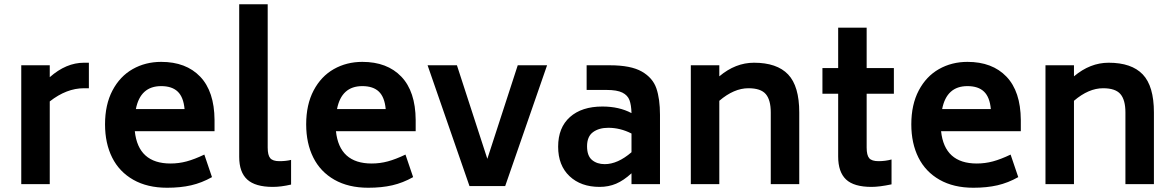

<svg xmlns="http://www.w3.org/2000/svg" viewBox="-20 -866 5522 903"><path d="M398 -571V-451H375Q293 -451 214 -389V0H80V-559H214V-503Q291 -571 375 -571Z M782 -97Q821 -97 858 -107Q895 -117 941 -139L977 -33Q929 -6 879 5.5Q829 17 766 17Q673 17 607 -20.5Q541 -58 507.5 -125Q474 -192 474 -281Q474 -374 509 -440.5Q544 -507 604 -541Q664 -575 738 -575Q855 -575 921.5 -505.5Q988 -436 989 -302V-249H614Q630 -97 782 -97ZM619 -353H848Q843 -409 816 -435Q789 -461 738 -461Q640 -461 619 -353Z M1105 -128V-846H1239V-172Q1239 -136 1251 -122Q1263 -108 1294 -108Q1325 -108 1349 -114V2Q1302 13 1263 13Q1181 13 1143 -21.5Q1105 -56 1105 -128Z M1728 -97Q1767 -97 1804 -107Q1841 -117 1887 -139L1923 -33Q1875 -6 1825 5.5Q1775 17 1712 17Q1619 17 1553 -20.5Q1487 -58 1453.5 -125Q1420 -192 1420 -281Q1420 -374 1455 -440.5Q1490 -507 1550 -541Q1610 -575 1684 -575Q1801 -575 1867.5 -505.5Q1934 -436 1935 -302V-249H1560Q1576 -97 1728 -97ZM1565 -353H1794Q1789 -409 1762 -435Q1735 -461 1684 -461Q1586 -461 1565 -353Z M2553 -559 2356 9H2188L1991 -559H2129L2272 -119L2415 -559Z M3084 -326V0H2950V-51Q2913 -17 2877.5 -2Q2842 13 2800 13Q2712 13 2658.5 -37.5Q2605 -88 2605 -176Q2605 -266 2660.5 -315.5Q2716 -365 2813 -365Q2892 -365 2950 -334Q2949 -372 2940.5 -395Q2932 -418 2907 -430.5Q2882 -443 2833 -443H2739V-559H2848Q2947 -559 2998.5 -529.5Q3050 -500 3067 -450.5Q3084 -401 3084 -326ZM2950 -150V-238Q2897 -265 2841 -265Q2797 -265 2769 -244.5Q2741 -224 2741 -178Q2741 -133 2764.5 -113.5Q2788 -94 2824 -94Q2885 -94 2950 -150Z M3739 -337V0H3605V-337Q3605 -396 3581.5 -423.5Q3558 -451 3500 -451Q3432 -451 3363 -392V0H3229V-559H3363V-507Q3439 -571 3526 -571Q3634 -571 3686.5 -516Q3739 -461 3739 -337Z M4056 -425V-172Q4056 -136 4068 -122Q4080 -108 4112 -108Q4144 -108 4173 -116V1Q4116 13 4079 13Q3996 13 3959 -22Q3922 -57 3922 -130V-425H3848V-546H3922V-736H4056V-546H4184V-425Z M4574 -97Q4613 -97 4650 -107Q4687 -117 4733 -139L4769 -33Q4721 -6 4671 5.5Q4621 17 4558 17Q4465 17 4399 -20.5Q4333 -58 4299.5 -125Q4266 -192 4266 -281Q4266 -374 4301 -440.5Q4336 -507 4396 -541Q4456 -575 4530 -575Q4647 -575 4713.5 -505.5Q4780 -436 4781 -302V-249H4406Q4422 -97 4574 -97ZM4411 -353H4640Q4635 -409 4608 -435Q4581 -461 4530 -461Q4432 -461 4411 -353Z M5407 -337V0H5273V-337Q5273 -396 5249.5 -423.5Q5226 -451 5168 -451Q5100 -451 5031 -392V0H4897V-559H5031V-507Q5107 -571 5194 -571Q5302 -571 5354.5 -516Q5407 -461 5407 -337Z"/></svg>

Font: Biryani
Style: Bold
Weight: 700
Designer: Dan Reynolds and Mathieu Reguer
Foundry: Dan Reynolds and Mathieu Reguer
Version: Version 1.004; ttfautohint (v1.1) -l 5 -r 5 -G 72 -x 0 -D la